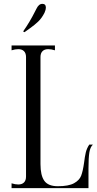

<svg xmlns="http://www.w3.org/2000/svg" viewBox="-20 -976 502 996"><path d="M462 -226Q448 -213 443.5 -185Q439 -157 439 -102V0H40V-25Q59 -19 75 -19Q94 -19 104.5 -29.5Q115 -40 115 -60V-680Q115 -700 104.5 -710.5Q94 -721 75 -721Q59 -721 40 -715V-740H265V-715Q246 -721 230 -721Q211 -721 200.5 -710.5Q190 -700 190 -680V-125Q190 -66 210 -38Q230 -10 280 -10Q336 -10 364 -25.5Q392 -41 401 -64.5Q410 -88 416 -131Q420 -164 425 -185Q430 -206 443 -226ZM162 -917Q164 -920 169.5 -931.5Q175 -943 182.5 -949.5Q190 -956 200 -956Q218 -956 218 -936Q218 -926 211 -910Q197 -882 178 -864Q159 -846 137 -830.5Q115 -815 107 -809L100 -813Q134 -861 162 -917Z"/></svg>

Font: Viaoda Libre
Style: Regular
Weight: 400
Designer: Gydient
Version: Version 2.000